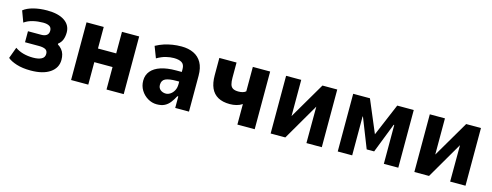

<svg xmlns="http://www.w3.org/2000/svg" viewBox="-23 -1060 4144 1617"><g transform="rotate(15 2049.5 -251.5)"><path d="M240 11Q169 11 117 -5.5Q65 -22 39 -45L75 -143Q106 -121 146 -110Q186 -99 232 -99Q278 -99 305 -113Q332 -127 332 -158Q332 -186 312 -196.5Q292 -207 255 -207H134V-303H250Q280 -303 297 -316Q314 -329 314 -355Q314 -383 294 -394.5Q274 -406 239 -406Q194 -406 151.5 -396Q109 -386 77 -363L41 -460Q73 -486 127.5 -500Q182 -514 246 -514Q344 -514 398 -477.5Q452 -441 452 -377Q452 -342 441.5 -314.5Q431 -287 406 -268V-261Q427 -248 441.5 -230.5Q456 -213 462.5 -191Q469 -169 469 -143Q469 -72 408 -30.5Q347 11 240 11Z M591 0V-503H741V-315H900V-503H1050V0H900V-196H741V0Z M1339 11Q1298 11 1261 -11Q1224 -33 1201.5 -70Q1179 -107 1179 -153Q1179 -202 1208 -236.5Q1237 -271 1291.5 -289Q1346 -307 1425 -307H1491V-223H1451Q1418 -223 1394.5 -219.5Q1371 -216 1355.5 -209Q1340 -202 1332 -188.5Q1324 -175 1324 -155Q1324 -127 1343.5 -111.5Q1363 -96 1391 -96Q1411 -96 1430.5 -109.5Q1450 -123 1462 -146Q1474 -169 1474 -200V-332Q1474 -372 1449.5 -387.5Q1425 -403 1380 -403Q1348 -403 1311.5 -394Q1275 -385 1234 -361L1196 -460Q1233 -480 1267.5 -491Q1302 -502 1339 -508Q1376 -514 1418 -514Q1478 -514 1523.5 -492.5Q1569 -471 1594 -426.5Q1619 -382 1619 -312V0H1499V-100H1491Q1474 -67 1454 -41.5Q1434 -16 1407 -2.5Q1380 11 1339 11Z M2041 0V-179Q2019 -164 1991 -157Q1963 -150 1934 -150Q1871 -150 1830 -173Q1789 -196 1769 -240.5Q1749 -285 1749 -352V-503H1899V-369Q1899 -337 1905 -314.5Q1911 -292 1928 -281.5Q1945 -271 1977 -271Q1996 -271 2013 -275.5Q2030 -280 2041 -290V-503H2192V0Z M2331 0V-503H2463V-155H2444L2648 -503H2777V0H2643L2644 -349H2662L2459 0Z M2916 0V-503H3062L3181 -221L3300 -503H3444V0H3318V-339H3313L3212 -80H3147L3045 -339H3042V0Z M3584 0V-503H3716V-155H3697L3901 -503H4030V0H3896L3897 -349H3915L3712 0Z"/></g></svg>

Font: Nunito Sans 7pt Condensed ExtraBold
Style: Regular
Weight: 800
Width: 3
Designer: Vernon Adams
Foundry: Vernon Adams
Version: Version 3.101;gftools[0.9.27]